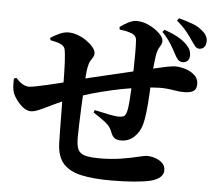

<svg xmlns="http://www.w3.org/2000/svg" viewBox="-58 -894 1115 995"><g transform="rotate(5 500.0 -396.0)"><path d="M870 -605Q856 -606 847 -615.5Q838 -625 829 -643Q817 -666 800.5 -693Q784 -720 754 -752L764 -764Q802 -751 832.5 -734.5Q863 -718 883 -697Q897 -682 902 -669.5Q907 -657 907 -643Q907 -624 896 -614Q885 -604 870 -605ZM552 38Q464 38 402.5 25Q341 12 307.5 -23.5Q274 -59 271 -129Q270 -161 269.5 -204Q269 -247 268.5 -296Q268 -345 267 -397Q266 -451 265 -504Q264 -557 260 -595Q258 -617 253.5 -626Q249 -635 238 -641Q225 -649 210 -652Q195 -655 179 -659L177 -671Q197 -684 222 -695.5Q247 -707 269 -707Q294 -707 320 -697Q346 -687 367 -671.5Q388 -656 400.5 -640Q413 -624 413 -610Q413 -599 407.5 -590.5Q402 -582 395 -570.5Q388 -559 384 -539Q380 -523 378 -492.5Q376 -462 374 -424Q371 -378 369 -328Q367 -278 365.5 -236Q364 -194 364 -169Q364 -139 369 -120Q374 -101 386.5 -90.5Q399 -80 422.5 -75.5Q446 -71 484 -71Q547 -71 599 -79.5Q651 -88 685 -96.5Q719 -105 728 -105Q752 -105 774 -97.5Q796 -90 811 -75.5Q826 -61 826 -38Q826 -18 810 -3Q794 12 761 21Q728 29 674.5 33.5Q621 38 552 38ZM110 -283Q84 -283 57.5 -308.5Q31 -334 16 -366Q10 -381 8.5 -401Q7 -421 8 -444L21 -449Q38 -429 55 -419Q72 -409 90 -409Q100 -409 125 -414Q150 -419 183.5 -426.5Q217 -434 252 -443Q287 -452 318 -461Q353 -471 399.5 -482.5Q446 -494 496.5 -505.5Q547 -517 592 -528Q637 -539 669 -546Q728 -560 761.5 -567.5Q795 -575 811.5 -577.5Q828 -580 834 -580Q861 -580 889.5 -571Q918 -562 937.5 -544Q957 -526 957 -498Q957 -471 940 -461Q923 -451 893 -451Q868 -451 846.5 -455Q825 -459 796 -461.5Q767 -464 720 -460Q676 -456 623.5 -448Q571 -440 516.5 -427.5Q462 -415 411.5 -400.5Q361 -386 320 -369Q261 -346 220.5 -326Q180 -306 153.5 -294.5Q127 -283 110 -283ZM588 -173Q567 -173 554.5 -182Q542 -191 534 -214Q524 -242 495 -263.5Q466 -285 435 -305L439 -318Q478 -309 514 -302Q550 -295 565 -295Q582 -295 592 -299.5Q602 -304 608 -328Q612 -343 614.5 -374Q617 -405 618.5 -437.5Q620 -470 620 -489Q621 -513 622 -551.5Q623 -590 623 -630Q623 -670 621 -698Q620 -723 589 -733Q575 -738 561.5 -740.5Q548 -743 532 -745L530 -758Q551 -774 574 -785.5Q597 -797 616 -797Q649 -797 682 -781Q715 -765 736.5 -743.5Q758 -722 758 -704Q758 -693 752 -683.5Q746 -674 740 -661.5Q734 -649 731 -630Q727 -604 723.5 -569Q720 -534 718 -495Q717 -464 714.5 -419.5Q712 -375 707.5 -333Q703 -291 695 -264Q685 -227 657 -200Q629 -173 588 -173ZM951 -682Q938 -682 929 -693Q920 -704 909 -720Q898 -738 877 -764Q856 -790 824 -817L833 -830Q875 -819 905.5 -807.5Q936 -796 957 -777Q974 -764 981 -748.5Q988 -733 986 -721Q986 -705 977 -693.5Q968 -682 951 -682Z"/></g></svg>

Font: Noto Serif SC ExtraLight ExtraBold
Style: Regular
Weight: 800
Version: Version 2.002-H1;hotconv 1.1.0;makeotfexe 2.6.0